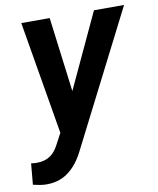

<svg xmlns="http://www.w3.org/2000/svg" viewBox="-112 -593 718 874"><g transform="rotate(-10 246.5 -156.5)"><path d="M166.5 -64.9 382.3 -528.3H521.5L211.9 80.6Q198.7 108.9 181.6 133.3Q164.6 157.7 142.8 176.3Q121.1 194.8 94 204.8Q66.9 214.8 33.2 214.8Q17.1 214.8 1.5 211.9Q-14.2 209 -29.3 205.6L-20.5 108.4Q-15.1 108.9 -9.8 109.4Q-4.4 109.9 0.5 110.4Q26.9 110.8 46.9 103.8Q66.9 96.7 81.8 81.8Q96.7 66.9 108.4 43.9ZM177.7 -528.3 228 -132.8 224.1 -1.5 138.2 14.2 46.4 -528.3Z"/></g></svg>

Font: Roboto SemiBold
Style: Italic
Weight: 600
Designer: Christian Robertson
Foundry: Google
Version: Version 3.009; 2024